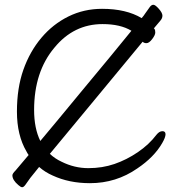

<svg xmlns="http://www.w3.org/2000/svg" viewBox="-20 -750 743 805"><path d="M149 -159Q213 -235 315 -359Q464 -538 531 -621Q485 -649 410 -649Q289 -649 208 -550Q123 -449 123 -289Q123 -212 149 -159ZM144 -50Q112 -10 107 -4Q93 16 86 25.5Q79 35 73 35Q67 35 57 26Q32 5 32 -15Q32 -22 45 -35Q50 -40 100 -100Q95 -107 91 -115Q51 -183 51 -282Q51 -381 78 -457.5Q105 -534 153.5 -591.5Q202 -649 267 -681Q332 -713 408 -713Q509 -713 574 -674Q585 -687 587 -691Q601 -711 608 -720.5Q615 -730 623 -730Q631 -730 646 -713Q661 -696 661 -684.5Q661 -673 652 -663Q649 -659 625 -631Q627 -630 628 -628Q631 -624 631 -613.5Q631 -603 618 -586Q605 -569 594 -569Q584 -569 578 -575L382 -338Q258 -188 189 -105Q210 -85 238 -72Q292 -45 350.5 -45Q409 -45 460 -62.5Q511 -80 558 -112Q605 -144 636 -185Q648 -200 661 -200Q674 -200 674 -187Q674 -174 660 -150Q626 -91 556 -44Q467 18 357 18Q270 18 201 -14Q169 -28 144 -50Z"/></svg>

Font: LXGW WenKai
Style: Regular
Weight: 400
Designer: LXGW / Fontworks Inc.
Foundry: LXGW / Fontworks Inc.
Version: Version 1.520; June 14, 2025